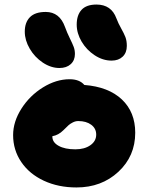

<svg xmlns="http://www.w3.org/2000/svg" viewBox="-20 -844 646 836"><path d="M465.8 -580.1Q427.7 -580.1 392.3 -603.3Q356.9 -626.5 335.4 -662.8Q314 -699.2 314 -736.8Q314 -778.3 335.2 -801.3Q356.4 -824.2 399.9 -824.2Q464.8 -824.2 486.8 -764.2Q495.1 -742.2 507.6 -720.2Q520 -698.2 526.1 -682.4Q532.2 -666.5 532.2 -644Q532.2 -614.7 514.2 -597.4Q496.1 -580.1 465.8 -580.1ZM238.8 -547.9Q201.7 -547.9 166.3 -571.5Q130.9 -595.2 109.4 -632.1Q87.9 -668.9 87.9 -706.1Q87.9 -746.6 110.4 -769.3Q132.8 -792 179.2 -792Q239.7 -792 263.2 -726.1Q272 -701.7 283.7 -678Q295.4 -654.3 300.8 -640.1Q306.2 -626 306.2 -608.9Q306.2 -581.1 287.8 -564.5Q269.5 -547.9 238.8 -547.9ZM313 -27.8Q233.9 -27.8 170.9 -57.1Q107.9 -86.4 72.5 -138.7Q37.1 -190.9 37.1 -255.9Q37.1 -314 73.2 -370.8Q109.4 -427.7 167 -463.4Q224.6 -499 283.2 -499Q326.2 -499 347.2 -474.1Q452.6 -465.8 510.7 -410.9Q568.8 -356 568.8 -266.1Q568.8 -164.1 495.4 -95.9Q421.9 -27.8 313 -27.8ZM208 -249Q208 -224.1 235.4 -209Q262.7 -193.8 308.1 -193.8Q348.1 -193.8 373.5 -211.7Q398.9 -229.5 398.9 -257.8Q398.9 -284.7 377.2 -300.8Q355.5 -316.9 320.8 -316.9Q308.6 -316.9 297.1 -311Q285.6 -305.2 278.8 -299.1Q272 -293 255.9 -276.9Q234.4 -255.4 208 -251Z"/></svg>

Font: Shantell Sans Irregular
Style: Regular
Weight: 800
Designer: Stephen Nixon, Anya Danilova, Shantell Martin
Foundry: Arrow Type
Version: Version 1.006;[9816181b4]